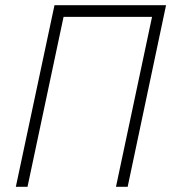

<svg xmlns="http://www.w3.org/2000/svg" viewBox="-20 -720 660 740"><path d="M427 0H472L620 -700H190L41 0H86L225 -655H566Z"/></svg>

Font: Advent Pro Light
Style: Italic
Weight: 300
Italic angle: -12°
Version: Version 3.000